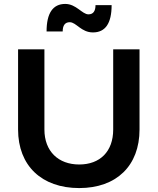

<svg xmlns="http://www.w3.org/2000/svg" viewBox="-20 -951 802 977"><path d="M548 -925H466C466 -894 454 -878 430 -878C398 -878 368 -931 312 -931C249 -931 217 -884 217 -791H299C299 -822 311 -838 335 -838C368 -838 393 -786 453 -786C516 -786 548 -832 548 -925ZM206 -292V-700H72V-292C72 -108 192 6 383 6C573 6 690 -108 690 -292V-700H556V-292C556 -180 489 -114 383 -114C277 -114 206 -181 206 -292Z"/></svg>

Font: Montserrat_SPRD_medium Medium
Style: Regular
Weight: 400
Designer: Julieta Ulanovsky edited by Nelly Hempel
Foundry: Julieta Ulanovsky
Version: Version 4.000;PS 004.000;hotconv 1.0.88;makeotf.lib2.5.64775